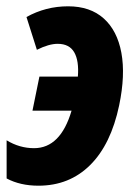

<svg xmlns="http://www.w3.org/2000/svg" viewBox="-20 -579 431 609"><path d="M102 10Q44 10 1 -13V-134Q42 -109 88 -109Q172 -109 207 -228H83L105 -336H227Q231 -386 215.5 -413Q200 -440 163 -440Q135 -440 97 -421L64 -525Q125 -559 196 -559Q266 -559 309 -520.5Q352 -482 365 -411.5Q378 -341 358 -245Q332 -121 266 -55.5Q200 10 102 10Z"/></svg>

Font: Noto Sans ExtraCondensed ExtraBold
Style: Italic
Weight: 800
Width: 2
Italic angle: -12°
Designer: Monotype Design Team
Foundry: Monotype Imaging Inc.
Version: Version 2.013; ttfautohint (v1.8.4.7-5d5b)